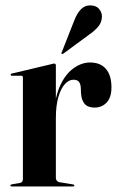

<svg xmlns="http://www.w3.org/2000/svg" viewBox="-20 -676 430 696"><path d="M176.5 -250Q176.5 -315.5 195.5 -360Q214.5 -404.5 244.5 -427Q274.5 -449.5 306.5 -449.5Q344 -449.5 364 -426.2Q384 -403 384 -359.5Q384 -322.5 366.5 -304.2Q349 -286 323 -286Q298.5 -286 286.8 -299.5Q275 -313 273.5 -340L273 -355.5Q272.5 -371 266.5 -379Q260.5 -387 246 -387Q230 -387 215.5 -371.5Q201 -356 191.8 -325Q182.5 -294 182.5 -247ZM182.5 -439V-273.5V-31Q182.5 -25.5 186 -21Q189.5 -16.5 195.5 -15.5L245 -7.5Q247.5 -7 248.5 -6Q249.5 -5 249.5 -3.5Q249.5 -2 248.2 -1Q247 0 244.5 0H23Q20.5 0 19 -1.2Q17.5 -2.5 17.5 -3.5Q17.5 -5 19.2 -6.2Q21 -7.5 24 -8L51 -12.5Q57.5 -13.5 60.2 -17.2Q63 -21 63 -26V-394Q63 -397.5 61.8 -399.5Q60.5 -401.5 56.5 -401.5H22.5Q21 -401.5 19.8 -402.8Q18.5 -404 18.5 -405Q18.5 -406.5 19.8 -407.8Q21 -409 23.5 -409.5L166.5 -443.5Q170.5 -445 172.8 -445.2Q175 -445.5 177 -445.5Q180 -445.5 181.2 -443.5Q182.5 -441.5 182.5 -439ZM248.5 -600Q259 -627.5 273 -642Q287 -656.5 306.5 -656.5Q328.5 -656.5 339 -643.8Q349.5 -631 349.5 -617Q349.5 -596 336.8 -580.5Q324 -565 306 -552.5L209.5 -481.5Q208 -480.5 206.2 -480.2Q204.5 -480 203.5 -481.5Q202 -482.5 202.5 -484Q203 -485.5 204 -487Z"/></svg>

Font: Fraunces 120pt SemiBold
Style: Regular
Weight: 600
Version: Version 1.000;[b76b70a41]